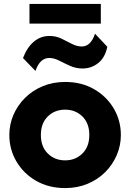

<svg xmlns="http://www.w3.org/2000/svg" viewBox="-20 -942 663 977"><path d="M311.5 15Q228 15 164 -21.8Q100 -58.5 63.8 -120Q27.5 -181.5 27.5 -255Q27.5 -308.5 48.2 -357Q69 -405.5 107 -443.5Q145 -481.5 197 -503.2Q249 -525 311.5 -525Q395 -525 458.8 -488.2Q522.5 -451.5 558.8 -390Q595 -328.5 595 -255Q595 -201.5 574.2 -153Q553.5 -104.5 515.8 -66.5Q478 -28.5 426 -6.8Q374 15 311.5 15ZM311.5 -126Q364 -126 399.2 -160.8Q434.5 -195.5 434.5 -255Q434.5 -314.5 399.5 -349.2Q364.5 -384 311.5 -384Q258 -384 223 -349.2Q188 -314.5 188 -255Q188 -195.5 223.2 -160.8Q258.5 -126 311.5 -126ZM160.5 -581 97 -646.5Q117.5 -700.5 152 -729.8Q186.5 -759 231.5 -759Q265 -759 292.8 -745.5Q320.5 -732 345.5 -718.8Q370.5 -705.5 396.5 -705.5Q442 -705.5 463.5 -770.5L526 -704Q515 -649.5 480.2 -621.5Q445.5 -593.5 400 -593.5Q366 -593.5 336.8 -606.8Q307.5 -620 281.2 -633.5Q255 -647 230.5 -647Q183 -647 160.5 -581ZM130 -822V-922H493V-822Z"/></svg>

Font: Geologica
Style: Bold
Weight: 700
Designer: Sindre Bremnes, Frode Helland
Foundry: Monokrom Skriftforlag AS
Version: Version 1.010; ttfautohint (v1.8.4.7-5d5b);gftools[0.9.28]